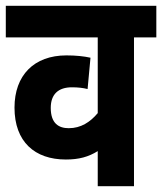

<svg xmlns="http://www.w3.org/2000/svg" viewBox="-20 -642 559 662"><path d="M519 -513V-622H0V-513H317V-252C291 -221 259 -200 217 -200C183 -200 155 -216 155 -270C155 -317 181 -341 228 -341C249 -341 266 -339 282 -335L292 -443C270 -448 241 -451 209 -451C97 -451 30 -382 30 -271C30 -153 100 -92 207 -92C252 -92 285 -101 317 -121V0H442V-513Z"/></svg>

Font: Noto Sans Devanagari UI Condensed
Style: Bold
Weight: 700
Width: 3
Designer: Jelle Bosma - Monotype Design Team
Foundry: Monotype Imaging Inc.
Version: Version 2.004